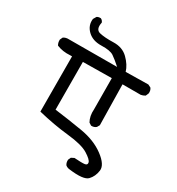

<svg xmlns="http://www.w3.org/2000/svg" viewBox="-169 -824 838 910"><g transform="rotate(30 249.5 -369.0)"><path d="M345.7 -23.4Q334 -24.4 324.2 -32.2Q316.4 -43 317.4 -59.6L324.2 -74.2L339.8 -82Q380.9 -79.1 396 -81.1Q411.1 -83 408.2 -96.7Q405.3 -110.4 371.1 -131.8Q336.9 -153.3 257.3 -161.6Q177.7 -169.9 89.8 -191.4L88.9 -493.2H78.1Q39.1 -490.2 5.9 -503.9Q-2 -516.6 -1 -533.2L5.9 -547.9Q18.6 -556.6 35.2 -555.7L298.8 -556.6Q270.5 -582 251 -595.2Q231.4 -608.4 184.1 -606.9Q136.7 -605.5 108.9 -632.3Q81.1 -659.2 85.9 -696.3L95.7 -712.9Q104.5 -718.8 117.2 -717.8Q127 -712.9 130.9 -702.1Q122.1 -661.1 149.4 -654.3Q176.8 -647.5 225.6 -648.9Q274.4 -650.4 305.2 -620.1Q335.9 -589.8 345.7 -556.6L468.8 -558.6L484.4 -550.8Q493.2 -539.1 491.2 -522.5L484.4 -506.8Q473.6 -500 461.9 -498H362.3L366.2 -276.4L358.4 -262.7Q347.7 -252.9 331.1 -253.9L317.4 -262.7Q301.8 -290 304.7 -328.1L303.7 -498L146.5 -496.1L147.5 -235.4Q223.6 -225.6 299.8 -212.9Q376 -200.2 427.2 -162.1Q478.5 -124 474.1 -90.3Q469.7 -56.6 448.7 -34.7Q427.7 -12.7 345.7 -23.4Z"/></g></svg>

Font: JasonHandwriting4
Style: Regular
Weight: 400
Version: Version 1.01.21